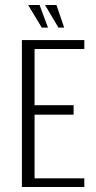

<svg xmlns="http://www.w3.org/2000/svg" viewBox="-20 -752 384 772"><path d="M68 0V-591H319V-555H119V-329H276V-291H119V-35H319V0ZM238 -641H215L161 -732H207ZM173 -641H148L93 -732H139Z"/></svg>

Font: Alumni Sans Light
Style: Regular
Weight: 300
Version: Version 1.018